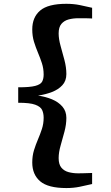

<svg xmlns="http://www.w3.org/2000/svg" viewBox="-20 -828 570 988"><path d="M321.5 139.7Q227.4 139.7 186.7 104.9Q146 70.2 146 8.3Q146 -26.1 154.9 -55Q163.9 -83.9 175.3 -110.5Q186.7 -137.1 195.7 -164.4Q204.6 -191.7 204.6 -222.4Q204.6 -244.6 196.8 -261.9Q188.9 -279.1 161.3 -289.2Q133.6 -299.4 73.7 -299.2V-378.8Q133.6 -378.6 161.3 -386Q188.9 -393.3 196.8 -407.9Q204.6 -422.6 204.6 -444.4Q204.6 -475.1 195.7 -502.6Q186.7 -530.1 175.3 -557Q163.9 -584 154.9 -613Q146 -642.1 146 -676.7Q146 -739.2 186.7 -773.8Q227.4 -808.4 321.5 -808.4Q358.3 -808.4 390 -802Q421.8 -795.5 454 -788V-732.9Q445.8 -733.6 432 -733.8Q418.2 -734 404.4 -734Q390.6 -734.1 382 -734.1Q356.1 -734.1 333.2 -728Q310.3 -721.9 296 -705.1Q281.8 -688.2 281.8 -656.1Q281.8 -627.3 291.8 -591.6Q301.8 -555.9 311.7 -518.6Q321.5 -481.2 321.5 -446.7Q321.5 -412.1 301 -389.7Q280.5 -367.2 247.3 -354.5Q214 -341.7 175.6 -336Q214 -330.8 247.3 -317Q280.5 -303.3 301 -279.6Q321.5 -255.9 321.5 -221.3Q321.5 -187.5 311.7 -150.6Q301.8 -113.7 291.8 -78.7Q281.8 -43.6 281.8 -14.4Q281.8 18 296 34.9Q310.2 51.7 333.1 57.8Q356 63.9 382 63.9Q390.9 63.9 404.7 63.6Q418.5 63.3 432.1 62.8Q445.8 62.4 454 62.1V119Q421.8 126.5 390 133.1Q358.3 139.7 321.5 139.7Z"/></svg>

Font: Merriweather Light
Style: Regular
Weight: 300
Designer: Eben Sorkin
Foundry: Eben Sorkin
Version: Version 2.100